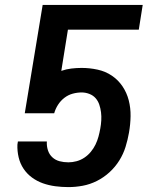

<svg xmlns="http://www.w3.org/2000/svg" viewBox="-20 -755 640 783"><path d="M259 8Q232 8 205.5 4.5Q179 1 155 -7.5Q131 -16 110.5 -31Q90 -46 76 -67Q62 -88 56 -113.5Q50 -139 51 -165L53 -178H171V-177Q170 -159 175.5 -142Q181 -125 193.5 -113.5Q206 -102 223 -97.5Q240 -93 259 -93Q275 -93 292 -97.5Q309 -102 324 -112Q339 -122 350.5 -136Q362 -150 369.5 -165.5Q377 -181 381.5 -197.5Q386 -214 389 -231Q392 -247 393 -264Q394 -281 392 -297Q390 -313 385 -328Q380 -343 370 -354.5Q360 -366 344.5 -372Q329 -378 313 -378Q295 -378 276.5 -373Q258 -368 242.5 -356Q227 -344 216.5 -327.5Q206 -311 201 -293H81L154 -735H562L546 -634H257L230 -466Q250 -473 271 -475.5Q292 -478 313 -478Q346 -478 378 -471Q410 -464 436 -446.5Q462 -429 479.5 -403Q497 -377 505 -346Q513 -315 512.5 -281.5Q512 -248 506 -214Q501 -185 492 -156Q483 -127 466.5 -100.5Q450 -74 426.5 -52.5Q403 -31 375 -17Q347 -3 317.5 2.5Q288 8 259 8Z"/></svg>

Font: Iosevka SS04 Extended Oblique
Style: Bold
Weight: 700
Width: 7
Italic angle: -9°
Monospace: yes
Designer: Belleve Invis
Foundry: Belleve Invis
Version: Version 19.0.0; ttfautohint (v1.8.4)